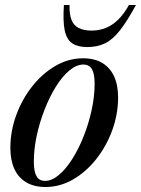

<svg xmlns="http://www.w3.org/2000/svg" viewBox="-20 -738 564 769"><path d="M312.5 -504.5Q358.5 -504.5 389.8 -485.8Q421 -467 437 -432Q453 -397 453 -348Q453 -281 429.8 -217Q406.5 -153 366 -101.5Q325.5 -50 273 -19.5Q220.5 11 162 11Q116.5 11 85 -7.8Q53.5 -26.5 37.5 -61.5Q21.5 -96.5 21.5 -145.5Q21.5 -212.5 44.8 -276.2Q68 -340 108.5 -391.5Q149 -443 201.5 -473.8Q254 -504.5 312.5 -504.5ZM160.5 -13.5Q188 -13.5 216.2 -37.5Q244.5 -61.5 270 -102Q295.5 -142.5 315.5 -193.2Q335.5 -244 347.2 -298Q359 -352 359 -403Q359 -442.5 348.2 -461Q337.5 -479.5 314 -479.5Q286.5 -479.5 258 -455.8Q229.5 -432 204.2 -391.5Q179 -351 159 -300.2Q139 -249.5 127.2 -195.2Q115.5 -141 115.5 -90.5Q115.5 -51 126.2 -32.2Q137 -13.5 160.5 -13.5ZM347 -615.5Q377 -615.5 403.5 -626Q430 -636.5 453.2 -659.2Q476.5 -682 496.5 -718H524.5Q489.5 -653.5 460.5 -616.5Q431.5 -579.5 400.8 -564.5Q370 -549.5 329.5 -549.5Q291.5 -549.5 269.2 -564.5Q247 -579.5 239.2 -616.2Q231.5 -653 236 -718H258.5Q257.5 -681.5 266.2 -658.8Q275 -636 295.2 -625.8Q315.5 -615.5 347 -615.5Z"/></svg>

Font: Newsreader 60pt Medium
Style: Italic
Weight: 500
Italic angle: -17°
Designer: Hugues Gentile
Foundry: Production Type
Version: Version 1.003